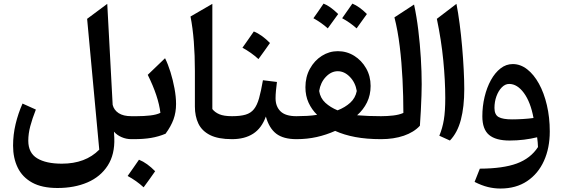

<svg xmlns="http://www.w3.org/2000/svg" viewBox="-20 -790 3194 1090"><path d="M588.9 -768.1 619.6 -194.8Q627 -165 653.6 -147.7Q680.2 -130.4 725.6 -130.4H726.1V0H725.6Q696.3 0 670.2 -11.5Q644 -22.9 627 -42.5L628.9 -6.8Q632.3 86.4 591.6 149.9Q550.8 213.4 476.8 245.4Q402.8 277.3 306.2 277.3Q218.3 277.3 162.6 246.6Q106.9 215.8 80.6 161.6Q54.2 107.4 54.2 37.1Q54.2 -25.4 68.6 -85.7Q83 -146 107.9 -202.1L183.6 -168Q163.1 -116.2 151.9 -73.7Q140.6 -31.2 140.6 8.8Q140.6 78.1 190.9 108.6Q241.2 139.2 331.1 139.2Q465.3 139.2 543.5 59.6L474.6 -683.1Z M769 116.7Q792.5 126 815.4 142.6Q838.4 159.2 860.8 182.1Q845.2 204.6 828.9 227.3Q812.5 250 795.4 273.4Q754.4 235.8 704.6 209Q721.2 185.5 737.1 162.8Q752.9 140.1 769 116.7ZM726.1 0Q716.8 0 712.4 -7.8Q708 -15.6 708 -34.7V-95.7Q708 -114.7 712.4 -122.6Q716.8 -130.4 726.1 -130.4H756.3Q796.9 -130.4 833 -134.5Q869.1 -138.7 890.6 -149.4Q879.4 -243.2 818.8 -365.2L917 -459.5Q933.6 -426.3 947.8 -380.9Q961.9 -335.4 970.7 -287.8Q979.5 -240.2 979.5 -199.7Q979.5 -152.3 965.1 -112.5Q950.7 -72.8 919.9 -30.8Q879.9 -14.2 837.6 -7.1Q795.4 0 740.2 0Z M1185.5 -768.1V-170.9Q1199.7 -152.3 1225.3 -141.4Q1251 -130.4 1296.9 -130.4H1297.4V0H1296.9Q1218.8 0 1172.6 -23.2Q1126.5 -46.4 1106.4 -88.1Q1086.4 -129.9 1086.4 -185.1V-386.7Q1086.4 -475.6 1080.3 -554Q1074.2 -632.3 1061.5 -696.3Z M1420.9 -611.3Q1444.3 -602.1 1467.3 -585.4Q1490.2 -568.8 1512.7 -545.9Q1497.1 -523.4 1480.7 -500.7Q1464.4 -478 1447.3 -454.6Q1406.2 -492.2 1356.4 -519Q1373 -542.5 1388.9 -565.2Q1404.8 -587.9 1420.9 -611.3ZM1297.4 0Q1288.1 0 1283.7 -7.8Q1279.3 -15.6 1279.3 -34.7V-95.7Q1279.3 -114.7 1283.7 -122.6Q1288.1 -130.4 1297.4 -130.4Q1344.7 -130.4 1374.3 -139.2Q1403.8 -147.9 1421.6 -170.2Q1439.5 -192.4 1450.7 -232.2Q1461.9 -272 1472.7 -334.5L1552.2 -324.7Q1548.8 -298.3 1546.6 -274.9Q1544.4 -251.5 1544.4 -232.4Q1544.4 -185.5 1572.5 -158Q1600.6 -130.4 1662.6 -130.4H1663.1V0H1662.6Q1588.9 0 1548.3 -31Q1507.8 -62 1489.3 -128.4Q1465.3 -62 1417.2 -31Q1369.1 0 1297.4 0Z M1897.9 -499.5Q1948.2 -499.5 1990.5 -473.4Q2032.7 -447.3 2058.3 -402.6Q2084 -357.9 2084 -302.2Q2084 -250.5 2063.5 -208.7Q2043 -167 2007.3 -135.7Q2068.8 -130.4 2143.1 -130.4H2143.6V0H2143.1Q2061 0 1997.3 -12Q1933.6 -23.9 1882.8 -46.9Q1832.5 -24.4 1778.3 -12.2Q1724.1 0 1663.1 0Q1653.8 0 1649.4 -7.8Q1645 -15.6 1645 -34.7V-95.7Q1645 -114.7 1649.4 -122.6Q1653.8 -130.4 1663.1 -130.4Q1692.4 -130.4 1723.6 -132.1Q1754.9 -133.8 1780.3 -138.2Q1750 -167.5 1731.9 -206.8Q1713.9 -246.1 1713.9 -294.9Q1713.9 -353.5 1739.5 -399.9Q1765.1 -446.3 1807.1 -472.9Q1849.1 -499.5 1897.9 -499.5ZM1897.5 -385.7Q1860.4 -385.7 1829.8 -353.5Q1799.3 -321.3 1792 -273.4Q1798.3 -232.9 1827.1 -206.5Q1856 -180.2 1896.5 -163.6Q1939 -180.2 1968.3 -206.8Q1997.6 -233.4 2005.4 -273.4Q1997.6 -321.3 1966.3 -353.5Q1935.1 -385.7 1897.5 -385.7ZM1759.3 -686.5Q1781.7 -717.3 1816.9 -769.5Q1853 -755.9 1899.9 -710.4Q1860.8 -656.2 1840.8 -628.9Q1805.2 -661.1 1759.3 -686.5ZM1922.4 -686.5 1980.5 -769.5Q2020.5 -752.9 2063 -710.4Q2041 -679.2 2004.4 -628.9Q1967.8 -662.1 1922.4 -686.5Z M2330.6 -764.2Q2345.2 -697.3 2354.7 -618.9Q2364.3 -540.5 2369.1 -461.4Q2374 -382.3 2374 -312Q2374 -290.5 2372.8 -249Q2371.6 -207.5 2369.1 -160.9Q2366.7 -114.3 2363.8 -76.2Q2329.6 -39.1 2272.5 -19.5Q2215.3 0 2143.6 0Q2134.3 0 2129.9 -7.8Q2125.5 -15.6 2125.5 -34.7V-95.7Q2125.5 -114.7 2129.9 -122.6Q2134.3 -130.4 2143.6 -130.4Q2178.2 -130.4 2212.2 -134.3Q2246.1 -138.2 2270 -148.9Q2270 -242.7 2265.1 -339.4Q2260.3 -436 2249.3 -526.6Q2238.3 -617.2 2219.2 -691.4Z M2571.3 -768.1Q2581.1 -717.8 2589.4 -654.5Q2597.7 -591.3 2603.5 -524.2Q2609.4 -457 2612.5 -394.5Q2615.7 -332 2615.7 -283.7Q2615.7 -183.6 2596.4 -110.1Q2577.1 -36.6 2534.2 7.8L2474.1 -19.5Q2491.7 -61.5 2499.8 -110.1Q2507.8 -158.7 2507.8 -233.4Q2507.8 -332 2496.6 -447Q2485.4 -562 2460 -683.1Z M2820.8 280.3Q2784.7 280.3 2749.8 271.7Q2714.8 263.2 2674.3 242.7L2704.1 167.5Q2835.4 167 2913.8 138.2Q2992.2 109.4 3034.2 44.9Q3033.7 30.3 3032.5 17.3Q3031.2 4.4 3029.3 -10.7Q2994.6 -2 2954.6 2.9Q2914.6 7.8 2872.6 7.8Q2794.4 7.8 2756.3 -24.2Q2718.3 -56.2 2718.3 -129.9Q2718.3 -186.5 2731 -239.7Q2743.7 -293 2766.8 -335Q2790 -377 2821.5 -401.6Q2853 -426.3 2891.1 -426.3Q2934.6 -426.3 2972.7 -396.7Q3010.7 -367.2 3039.6 -314.9Q3068.4 -262.7 3084.7 -193.1Q3101.1 -123.5 3101.1 -43.5Q3101.1 50.3 3068.1 123.3Q3035.2 196.3 2972.4 238.3Q2909.7 280.3 2820.8 280.3ZM3008.8 -120.1Q2992.2 -210.4 2954.3 -262Q2916.5 -313.5 2870.6 -313.5Q2847.7 -313.5 2828.6 -293.9Q2809.6 -274.4 2798.3 -243.4Q2787.1 -212.4 2787.1 -177.2Q2787.1 -138.7 2810.8 -125.5Q2834.5 -112.3 2886.7 -112.3Q2915.5 -112.3 2948 -114.3Q2980.5 -116.2 3008.8 -120.1Z"/></svg>

Font: Pinar-DS1-FD SemiBold
Style: Regular
Weight: 600
Designer: Amin Abedi
Version: Version 3.000